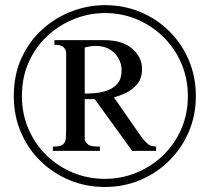

<svg xmlns="http://www.w3.org/2000/svg" viewBox="-20 -725 831 761"><path d="M395.5 16.1Q320.8 16.1 255.6 -11Q190.4 -38.1 140.6 -86.7Q90.8 -135.3 62.7 -200.9Q34.7 -266.6 34.7 -344.2Q34.7 -428.7 65.4 -495.4Q96.2 -562 147.9 -608.6Q199.7 -655.3 264.2 -679.9Q328.6 -704.6 395.5 -704.6Q471.7 -704.6 537.4 -677Q603 -649.4 652.1 -600.1Q701.2 -550.8 728.8 -485.4Q756.3 -419.9 756.3 -344.2Q756.3 -268.1 728.3 -202.6Q700.2 -137.2 650.4 -87.9Q600.6 -38.6 535.4 -11.2Q470.2 16.1 395.5 16.1ZM395.5 -16.1Q460.9 -16.1 520.3 -40.3Q579.6 -64.5 625.5 -108.4Q671.4 -152.3 698 -212.4Q724.6 -272.5 724.6 -344.2Q724.6 -413.6 699 -473.4Q673.3 -533.2 627.9 -578.1Q582.5 -623 522.9 -648.2Q463.4 -673.3 395.5 -673.3Q335 -673.3 276.4 -650.6Q217.8 -627.9 170.4 -585Q123 -542 95 -481.2Q66.9 -420.4 66.9 -344.2Q66.9 -273.4 93 -213.4Q119.1 -153.3 164.6 -109.1Q210 -64.9 269.5 -40.5Q329.1 -16.1 395.5 -16.1ZM189.5 -127V-144Q202.1 -144 214.4 -145.8Q226.6 -147.5 233.9 -157.2Q240.2 -164.6 241.2 -179Q242.2 -193.4 242.2 -212.9V-478Q242.2 -497.6 242.2 -508.8Q242.2 -520 241.2 -523.4Q239.3 -528.3 236.1 -533Q232.9 -537.6 227.5 -541Q218.8 -547.4 195.8 -547.4V-565.9H392.1Q464.8 -565.9 503.9 -532.2Q543 -498.5 543 -452.1Q543 -414.1 523.4 -391.1Q503.9 -368.2 477.8 -356.2Q451.7 -344.2 431.6 -338.9L536.6 -188Q546.9 -172.9 555.2 -164.6Q563.5 -156.2 571.3 -150.4Q580.6 -145.5 598.6 -144V-127H503.9L355.5 -332H315.9V-174.8Q315.9 -166.5 321 -160.4Q326.2 -154.3 331.5 -150.4Q340.8 -144 376 -144V-127ZM315.9 -354Q332.5 -354 356.9 -356Q381.3 -357.9 405.5 -366.5Q429.7 -375 445.8 -393.8Q461.9 -412.6 461.9 -446.3Q461.9 -484.9 434.3 -513.9Q406.7 -543 358.9 -543Q339.4 -543 315.9 -536.6Z"/></svg>

Font: Nuosu SIL
Style: Regular
Weight: 400
Designer: Peter Constable, Alex Kotlar, Peter Martin
Foundry: SIL International
Version: Version 2.300